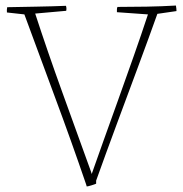

<svg xmlns="http://www.w3.org/2000/svg" viewBox="-20 -666 662 693"><path d="M293 7 291 0Q237 -158 178.5 -315Q120 -472 68 -614L5 -621Q4 -630 6 -640Q55 -641 112 -642Q169 -643 218 -645Q221 -637 219 -627L107 -617Q151 -482 204.5 -334Q258 -186 309 -45L311 -38Q328 -87 353 -156.5Q378 -226 406.5 -305.5Q435 -385 463 -464.5Q491 -544 514 -614L402 -622Q402 -626 402 -631.5Q402 -637 404 -641Q454 -641 509 -642Q564 -643 615 -646Q616 -641 616.5 -635Q617 -629 617 -626L548 -616Q517 -529 478.5 -425.5Q440 -322 400.5 -215.5Q361 -109 327 -14V-3Q323 -1 310 3Q297 7 293 7Z"/></svg>

Font: Labrada ExtraLight
Style: Regular
Weight: 200
Designer: Mercedes Jáuregui
Foundry: Omnibus-Type Team
Version: Version 1.000; ttfautohint (v1.8.4.7-5d5b)